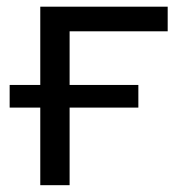

<svg xmlns="http://www.w3.org/2000/svg" viewBox="-20 -543 534 563"><path d="M98.1 -523.4H471.7V-451.2H184.1V-293.9H385.7V-227.5H184.1V0H98.1V-227.5H8.3V-293.9H98.1Z"/></svg>

Font: Lunasima
Style: Regular
Weight: 400
Designer: The DocRepair Project, Monotype Design Team
Foundry: Google
Version: Version 2.009